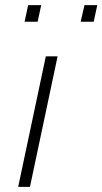

<svg xmlns="http://www.w3.org/2000/svg" viewBox="-20 -730 400 750"><path d="M51 0 159 -510H205L97 0ZM295 -645 310 -710H360L346 -645ZM76 -645 90 -710H141L127 -645Z"/></svg>

Font: Saira SemiExpanded ExtraLight
Style: Italic
Weight: 250
Width: 6
Italic angle: -12°
Designer: Hector Gatti with collaboration of the Omnibus-Type team
Foundry: Omnibus-Type
Version: Version 1.101